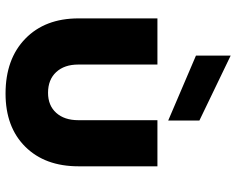

<svg xmlns="http://www.w3.org/2000/svg" viewBox="-102 -768 876 713"><g transform="rotate(90 336.5 -412.0)"><path d="M328.1 5.9Q199.7 5.9 124.3 -67.4Q48.8 -140.6 48.8 -265.1V-558.1H220.2V-264.2Q220.2 -212.4 248.3 -182.1Q276.4 -151.9 325.2 -151.9Q372.1 -151.9 399.4 -182.1Q426.8 -212.4 426.8 -264.2V-558.1H598.1V-265.1Q598.1 -140.6 525.4 -67.4Q452.6 5.9 328.1 5.9ZM187 -701.2V-830.1L428.2 -713.9V-598.1Z"/></g></svg>

Font: Biathlonist
Style: Bold
Weight: 700
Designer: Go4gold
Foundry: Go4gold
Version: Version 3.010;FEAKit 1.0